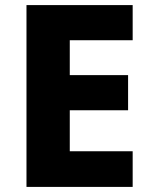

<svg xmlns="http://www.w3.org/2000/svg" viewBox="-20 -734 595 754"><path d="M501 0H84V-714H501V-576H254V-439H483V-301H254V-140H501Z"/></svg>

Font: Noto Sans Thai ExtraBold
Style: Regular
Weight: 800
Version: Version 2.001